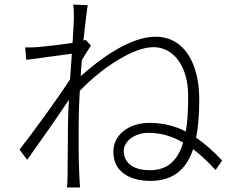

<svg xmlns="http://www.w3.org/2000/svg" viewBox="-20 -801 1040 847"><path d="M641 -50C577 -50 526 -76 526 -135C526 -180 577 -215 634 -215C690 -215 740 -200 788 -172C766 -98 723 -50 641 -50ZM358 -625 348 -622C356 -697 363 -756 367 -778L303 -781C306 -759 306 -736 306 -717C306 -706 303 -665 300 -612C245 -603 176 -596 143 -593C126 -592 109 -591 91 -592L96 -537C162 -546 254 -558 297 -564C294 -528 292 -489 289 -451C242 -377 121 -210 66 -141L100 -96C157 -176 233 -284 284 -361C282 -318 280 -281 280 -259C279 -159 279 -119 278 -24C278 -8 277 16 275 26H333L330 -25C326 -111 327 -158 327 -254C327 -297 329 -347 332 -400C422 -495 564 -593 657 -593C742 -593 810 -514 810 -378C810 -321 808 -268 800 -221C752 -245 700 -259 639 -259C548 -259 480 -206 480 -132C480 -39 558 -3 644 -3C743 -3 802 -53 832 -143C865 -118 898 -87 931 -51L960 -93C924 -131 886 -166 845 -194C855 -242 859 -299 859 -363C859 -516 796 -639 666 -639C553 -639 421 -541 336 -465C337 -489 339 -512 341 -536C354 -558 370 -582 381 -600Z"/></svg>

Font: Noto Sans CJK KR Light
Style: Regular
Weight: 300
Designer: Ryoko NISHIZUKA (kana & ideographs); Paul D. Hunt (Latin, Greek & Cyrillic); Wenlong ZHANG (bopomofo); Sandoll Communica
Foundry: Adobe Systems Incorporated
Version: Version 1.004;PS 1.004;hotconv 1.0.82;makeotf.lib2.5.63406